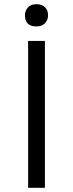

<svg xmlns="http://www.w3.org/2000/svg" viewBox="-20 -895 348 915"><path d="M114 0V-700H154H194V0ZM99 -822Q99 -844 113 -859.5Q127 -875 154 -875Q180 -875 194.5 -860.5Q209 -846 209 -822Q209 -800 194.5 -784.5Q180 -769 154 -769Q99 -769 99 -822Z"/></svg>

Font: Easer Grotesk Light
Style: Regular
Weight: 300
Designer: Boardeaser, Bonnie Shaver-Troup, Thomas Jockin
Foundry: Lexend
Version: Version 1.008;Glyphs 3.1.2 (3151)